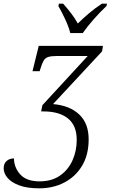

<svg xmlns="http://www.w3.org/2000/svg" viewBox="-74 -786 620 1046"><path d="M140 240Q74 240 31 224Q-12 208 -33 183Q-54 158 -54 131Q-54 105 -38 91Q-22 77 2 77Q3 128 37 165Q71 202 142 202Q208 202 253 170.5Q298 139 321 87.5Q344 36 344 -24Q344 -102 296.5 -140.5Q249 -179 163 -179H150L157 -213L404 -481H239Q207 -481 190 -476Q173 -471 164 -456Q155 -441 146 -411L142 -398H103L137 -536H487L482 -506L215 -219Q306 -211 357.5 -162.5Q409 -114 409 -27Q409 57 373.5 116.5Q338 176 277 208Q216 240 140 240ZM309 -606Q300 -641 280.5 -682.5Q261 -724 244 -753L247 -766H270Q294 -739 313.5 -713.5Q333 -688 350 -658Q376 -684 409.5 -712.5Q443 -741 481 -766H509L506 -753Q471 -720 436.5 -681Q402 -642 377 -606Z"/></svg>

Font: Noto Serif Light
Style: Italic
Weight: 300
Italic angle: -12°
Designer: Monotype Design Team
Foundry: Monotype Imaging Inc.
Version: Version 2.013